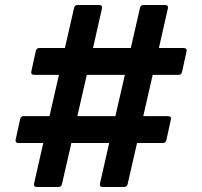

<svg xmlns="http://www.w3.org/2000/svg" viewBox="-20 -752 813 772"><path d="M129 0Q114 0 117 -14L154 -177H55Q40 -177 43 -191L61 -273Q64 -285 75 -285H179L217 -451H118Q103 -451 106 -465L124 -547Q127 -559 138 -559H241L278 -721Q281 -732 293 -732H378Q393 -732 390 -718L354 -559H506L543 -721Q546 -732 558 -732H643Q658 -732 655 -718L619 -559H718Q733 -559 730 -545L712 -463Q709 -451 698 -451H594L556 -285H655Q670 -285 667 -271L649 -189Q646 -177 635 -177H531L493 -11Q490 0 478 0H394Q379 0 382 -14L419 -177H267L229 -11Q226 0 214 0ZM291 -285H444L482 -451H329Z"/></svg>

Font: LINE Seed Sans
Style: Bold
Weight: 700
Designer: LINE VX Design & Dalton Maag Ltd & Sandoll Inc
Foundry: Dalton Maag Ltd
Version: Version 1.003